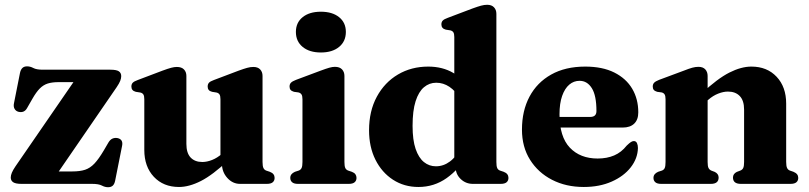

<svg xmlns="http://www.w3.org/2000/svg" viewBox="-20 -769 3382 803"><path d="M468 -404.5 203.5 -19.5 180.5 -52H282.5Q314.5 -52 335.8 -59Q357 -66 375 -85Q393 -104 414.5 -140.5L433.5 -173Q441 -185.5 450.8 -189.5Q460.5 -193.5 471.5 -191.5Q483.5 -189 488.5 -180.8Q493.5 -172.5 490.5 -158.5L461.5 -13Q458.5 1.5 451.2 7.8Q444 14 432 14Q419 14 405.8 7Q392.5 0 365 0H70Q45.5 0 35.2 -6.8Q25 -13.5 25 -26.5Q25 -35.5 29.5 -46.5Q34 -57.5 44.5 -73L308.5 -456.5L337 -425.5H225Q198.5 -425.5 180 -419.8Q161.5 -414 146.5 -399Q131.5 -384 115 -355L93.5 -317.5Q87.5 -306.5 78.5 -302.5Q69.5 -298.5 57 -301.5Q46 -304.5 40.8 -314Q35.5 -323.5 38.5 -337.5L63.5 -463.5Q66.5 -478 73.8 -484.8Q81 -491.5 93 -491.5Q106.5 -491.5 119.5 -484.5Q132.5 -477.5 159.5 -477.5H442Q467 -477.5 477 -470.8Q487 -464 487 -450.5Q487 -441.5 482.8 -430.8Q478.5 -420 468 -404.5Z M908 -86V-102.5L902 -103.5V-354Q902 -368 898 -374Q894 -380 885.5 -382L867 -385Q857 -387.5 852.8 -393Q848.5 -398.5 848.5 -407Q848.5 -417 854 -423Q859.5 -429 875 -434.5L978 -473.5Q1000 -481.5 1013.5 -485.2Q1027 -489 1039.5 -489Q1058.5 -489 1068.2 -478.5Q1078 -468 1078 -451.5V-91.5Q1078 -74 1081.8 -66.2Q1085.5 -58.5 1093.5 -55.5L1108.5 -50.5Q1119 -46.5 1123.8 -40Q1128.5 -33.5 1128.5 -25Q1128.5 -13.5 1120.8 -6.8Q1113 0 1096 0H984Q953 0 930.5 -25Q908 -50 908 -86ZM583.5 -142V-354Q583.5 -368 579.5 -374Q575.5 -380 567 -382L548 -385Q538.5 -387.5 534 -393Q529.5 -398.5 529.5 -407Q529.5 -417 535.2 -423Q541 -429 556.5 -434.5L659.5 -473.5Q682.5 -482 695.8 -485.5Q709 -489 719.5 -489Q739.5 -489 749.5 -478.5Q759.5 -468 759.5 -451.5V-167Q759.5 -129 777.2 -110.2Q795 -91.5 826 -91.5Q845.5 -91.5 867 -100Q888.5 -108.5 908.5 -126L927.5 -142.5L953.5 -115L936 -99.5Q869.5 -37 820.2 -12Q771 13 728.5 13Q663.5 13 623.5 -29.5Q583.5 -72 583.5 -142Z M1420.5 -451.5V-91.5Q1420.5 -74 1424.2 -66.2Q1428 -58.5 1436.5 -55.5L1451.5 -50.5Q1462 -46.5 1466.5 -40Q1471 -33.5 1471 -25Q1471 -13.5 1463.2 -6.8Q1455.5 0 1439 0H1226Q1209.5 0 1201.8 -6.8Q1194 -13.5 1194 -25Q1194 -33.5 1198.8 -39.8Q1203.5 -46 1213.5 -50.5L1229 -55.5Q1237.5 -58.5 1241.2 -66.2Q1245 -74 1245 -91.5V-354Q1245 -368 1240.8 -374.2Q1236.5 -380.5 1228 -382.5L1209.5 -385Q1199.5 -388 1195.2 -393.2Q1191 -398.5 1191 -407Q1191 -417 1196.8 -423Q1202.5 -429 1218 -435L1321 -473.5Q1344 -482 1357.2 -485.8Q1370.5 -489.5 1380.5 -489.5Q1400.5 -489.5 1410.5 -478.8Q1420.5 -468 1420.5 -451.5ZM1322 -549.5Q1274 -549.5 1245.8 -572.8Q1217.5 -596 1217.5 -635.5Q1217.5 -674.5 1245.8 -697.2Q1274 -720 1322 -720Q1370 -720 1398.2 -697.2Q1426.5 -674.5 1426.5 -635.5Q1426.5 -596 1398.2 -572.8Q1370 -549.5 1322 -549.5Z M1885.5 -85.5 1880 -87V-614Q1880 -628 1876 -634Q1872 -640 1863.5 -642L1844.5 -645Q1835 -647.5 1830.5 -653Q1826 -658.5 1826 -667Q1826 -677 1831.8 -683Q1837.5 -689 1853 -694.5L1956 -733.5Q1978 -741.5 1991.5 -745.2Q2005 -749 2017.5 -749Q2036 -749 2046 -738.5Q2056 -728 2056 -711V-91.5Q2056 -74 2059.5 -66.2Q2063 -58.5 2071.5 -55.5L2086.5 -50.5Q2097 -46.5 2101.8 -40Q2106.5 -33.5 2106.5 -25Q2106.5 -13.5 2098.8 -6.8Q2091 0 2074 0H1957.5Q1928 0 1906.8 -20.2Q1885.5 -40.5 1885.5 -70.5ZM1523.5 -224Q1523.5 -304.5 1556 -364.5Q1588.5 -424.5 1644.5 -457.5Q1700.5 -490.5 1771 -490.5Q1831 -490.5 1876.2 -463.8Q1921.5 -437 1952.5 -384.5L1909 -352Q1885 -389 1859.5 -406Q1834 -423 1804.5 -423Q1775.5 -423 1753.2 -404.2Q1731 -385.5 1718.2 -345.8Q1705.5 -306 1705.5 -242.5Q1705.5 -183.5 1718.2 -146.2Q1731 -109 1753 -91.2Q1775 -73.5 1803 -73.5Q1835 -73.5 1862 -93.8Q1889 -114 1912.5 -157.5L1941 -126.5Q1900.5 -61.5 1848 -24.2Q1795.5 13 1730 13Q1670.5 13 1623.8 -17.2Q1577 -47.5 1550.2 -101Q1523.5 -154.5 1523.5 -224Z M2649.5 -299Q2649.5 -268.5 2632.5 -252Q2615.5 -235.5 2584 -235.5H2279.5V-280H2448.5Q2474.5 -280 2474.5 -304.5Q2474.5 -369.5 2455.2 -400.2Q2436 -431 2404 -431Q2379.5 -431 2360.8 -415Q2342 -399 2331 -367.8Q2320 -336.5 2320 -291Q2320 -197 2363.2 -151.5Q2406.5 -106 2479.5 -106Q2518.5 -106 2548.8 -119Q2579 -132 2601 -160Q2612.5 -171 2618.8 -175Q2625 -179 2631 -179Q2640 -179 2644 -170.5Q2648 -162 2648 -150Q2647 -106.5 2618 -69.2Q2589 -32 2538.2 -9.5Q2487.5 13 2421.5 13Q2347 13 2288.8 -17Q2230.5 -47 2196.8 -100.8Q2163 -154.5 2163 -227Q2163 -305.5 2194.5 -364.8Q2226 -424 2285.2 -457.2Q2344.5 -490.5 2427.5 -490.5Q2499.5 -490.5 2549 -465.8Q2598.5 -441 2624 -398Q2649.5 -355 2649.5 -299Z M2939.5 -451.5V-91.5Q2939.5 -74 2943.2 -66.5Q2947 -59 2955 -55.5L2969.5 -50Q2985.5 -42 2985.5 -26.5Q2985.5 0 2953 0H2745Q2728.5 0 2720.8 -6.8Q2713 -13.5 2713 -25Q2713 -33.5 2717.8 -39.8Q2722.5 -46 2732.5 -50.5L2748 -55.5Q2756.5 -58.5 2760 -66.2Q2763.5 -74 2763.5 -91.5V-354Q2763.5 -368 2759.5 -374.2Q2755.5 -380.5 2747 -382.5L2728.5 -385Q2718.5 -388 2714.2 -393.2Q2710 -398.5 2710 -407Q2710 -417 2715.8 -423Q2721.5 -429 2736.5 -435L2840 -473.5Q2861.5 -482 2875.2 -485.8Q2889 -489.5 2901 -489.5Q2920 -489.5 2929.8 -478.8Q2939.5 -468 2939.5 -451.5ZM2923 -335 2897 -362.5 2914 -378Q2981 -440.5 3030.5 -465.5Q3080 -490.5 3122.5 -490.5Q3188 -490.5 3228 -448Q3268 -405.5 3268 -335.5V-92Q3268 -74.5 3271.8 -66.5Q3275.5 -58.5 3284 -55.5L3298.5 -50.5Q3309 -46 3313.8 -39.8Q3318.5 -33.5 3318.5 -25Q3318.5 -13.5 3310.8 -6.8Q3303 0 3286 0H3078.5Q3045.5 0 3045.5 -26.5Q3045.5 -42 3061.5 -50L3076 -55.5Q3085 -59 3088.5 -66.8Q3092 -74.5 3092 -92V-310.5Q3092 -348.5 3074 -367.2Q3056 -386 3024.5 -386Q3005.5 -386 2983.8 -377.5Q2962 -369 2942 -351.5Z"/></svg>

Font: Fraunces
Style: Bold
Weight: 700
Version: Version 1.000;[b76b70a41]